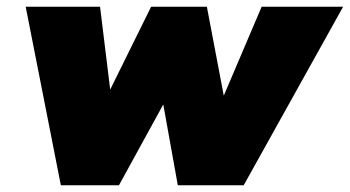

<svg xmlns="http://www.w3.org/2000/svg" viewBox="-20 -545 1035 568"><path d="M160 3 56 -525H276L306 -280L427 -525H592L642 -262L754 -525H995L701 3H506L463 -236L332 3Z"/></svg>

Font: REM Black
Style: Italic
Weight: 900
Italic angle: -11°
Designer: Octavio Pardo
Foundry: Ashler Design
Version: Version 1.005;gftools[0.9.28]